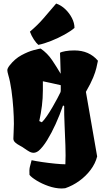

<svg xmlns="http://www.w3.org/2000/svg" viewBox="-20 -866 598 1100"><path d="M332.5 213.9Q295.9 213.4 257.6 200Q219.2 186.5 189.5 168.2Q159.7 149.9 148.9 135.7Q147 107.9 150.9 90.8Q154.8 73.7 161.1 51.8Q185.1 57.1 221.9 62.5Q258.8 67.9 295.4 71.5Q332 75.2 354.5 75.2Q356.9 27.3 354.7 -32.7Q352.5 -92.8 349.9 -152.3Q347.2 -211.9 347.7 -257.8L341.3 -262.2Q322.3 -207 298.6 -155Q274.9 -103 250 -62.7Q225.1 -22.5 201.7 -2.4Q188 8.3 174.3 9.3Q161.1 9.8 147.9 2.4Q134.8 -4.9 120.6 -15.1Q108.9 -23.9 93.8 -31.7Q78.6 -39.6 67.6 -49.3Q56.6 -59.1 56.6 -71.8Q56.6 -82 58.1 -109.4Q59.6 -136.7 59.6 -156.2Q59.6 -194.8 56.2 -245.8Q52.7 -296.9 45.7 -347.9Q38.6 -398.9 27.3 -437Q22 -455.1 22 -463.9Q22 -474.1 34.7 -490.7Q64.9 -529.3 103 -549.8Q141.1 -570.3 172.4 -578.6Q203.6 -586.9 212.9 -587.9Q252 -561 278.8 -521Q305.7 -481 327.6 -443.4Q327.1 -486.8 325.4 -519.3Q323.7 -551.8 323.7 -563.5Q331.5 -568.8 354.5 -573Q377.4 -577.1 405.8 -577.1Q491.2 -577.1 541 -518.1L540.5 -517.6H541Q537.1 -498.5 532 -476.3Q526.9 -454.1 513.7 -421.6Q500.5 -389.2 472.2 -339.8L536.6 30.3Q526.4 70.8 499.3 106.9Q472.2 143.1 434.3 170.4Q396.5 197.8 353.5 212.4Q343.3 213.9 332.5 213.9ZM219.7 -165.5Q233.4 -178.7 249.5 -202.4Q265.6 -226.1 281 -252.7Q296.4 -279.3 308.8 -302.7Q321.3 -326.2 327.1 -338.9Q328.1 -348.6 328.1 -349.1Q328.1 -349.6 328.1 -353.5Q328.1 -357.4 328.1 -377.9Q298.8 -385.3 273.9 -390.1Q249 -395 225.6 -400.4V-348.1Q225.6 -303.7 220.2 -260.3Q214.8 -216.8 205.1 -172.4ZM199.7 -608.9Q188 -618.7 174.1 -639.6Q160.2 -660.6 151.4 -684.6Q197.3 -723.6 229.2 -761Q261.2 -798.3 301.8 -845.7Q330.6 -835.9 354.2 -813.2Q377.9 -790.5 392.3 -762.2Q406.7 -733.9 406.7 -706.1Q385.3 -687.5 349.1 -667.5Q313 -647.5 272.9 -631.6Q232.9 -615.7 199.7 -608.9Z"/></svg>

Font: Fruktur
Style: Regular
Weight: 400
Designer: Viktoriya Grabowska, Eben Sorkin
Foundry: Viktoriya Grabowska
Version: Version 1.008; ttfautohint (v1.8.4.7-5d5b)